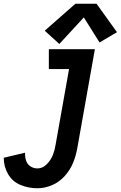

<svg xmlns="http://www.w3.org/2000/svg" viewBox="-25 -998 645 1026"><path d="M292 -763 214 -834 378 -978H491L600 -826L507 -771L423 -905ZM175 8Q127 8 84 -10Q41 -28 18 -68Q-5 -108 -5 -155L109 -182Q108 -161 114 -141Q120 -121 137 -109.5Q154 -98 175 -98Q203 -98 225 -120.5Q247 -143 257.5 -170Q268 -197 272 -224L344 -629H236V-735H482L388 -206Q381 -166 365.5 -128Q350 -90 321 -57.5Q292 -25 253 -8.5Q214 8 175 8Z"/></svg>

Font: Iosevka SS08
Style: Bold Italic
Weight: 700
Italic angle: -10°
Monospace: yes
Designer: Belleve Invis
Foundry: Belleve Invis
Version: 2.1.0; ttfautohint (v1.8.2)